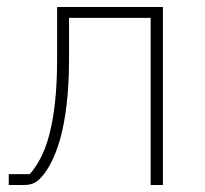

<svg xmlns="http://www.w3.org/2000/svg" viewBox="-20 -528 585 548"><path d="M5 -31H65C85 -54 106 -88 120 -141C134 -193 143 -263 143 -358V-508H445V0H410V-477H177V-358C177 -261 167 -187 152 -132C136 -76 115 -39 94 -18C79 -3 66 0 45 0H5Z"/></svg>

Font: Plexus Sans ExtraLight
Style: Regular
Weight: 250
Version: Version 2.001;PS 002.001;hotconv 1.0.70;makeotf.lib2.5.58329